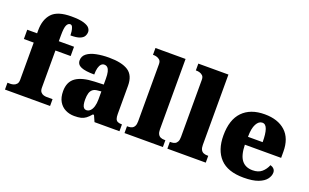

<svg xmlns="http://www.w3.org/2000/svg" viewBox="-86 -1185 2596 1612"><g transform="rotate(20 1212.5 -379.0)"><path d="M13 0V-61H42Q51 -61 66 -65Q81 -69 93 -82Q105 -95 105 -121V-453H17V-536H105V-563Q105 -659 155 -713.5Q205 -768 328 -768Q402 -768 440 -756Q478 -744 491 -727Q504 -710 504 -693Q504 -673 494 -655Q484 -637 456 -626Q428 -615 374 -615Q374 -629 371.5 -649.5Q369 -670 362 -686.5Q355 -703 341 -703Q322 -703 310.5 -679.5Q299 -656 299 -588V-536H435V-453H299V-121Q299 -95 310 -82Q321 -69 336 -65Q351 -61 362 -61H416V0Z M634 10Q591 10 555 -8Q519 -26 497.5 -62.5Q476 -99 476 -155Q476 -238 531 -277Q586 -316 697 -320L778 -323V-375Q778 -412 772.5 -435.5Q767 -459 755.5 -470.5Q744 -482 726 -482Q710 -482 698.5 -470Q687 -458 680.5 -434.5Q674 -411 674 -375Q595 -375 556.5 -391Q518 -407 518 -445Q518 -483 548.5 -506.5Q579 -530 630.5 -540.5Q682 -551 743 -551Q858 -551 915.5 -513.5Q973 -476 973 -383V-131Q973 -104 978.5 -89Q984 -74 997 -67.5Q1010 -61 1032 -61H1036V0H813L788 -56H778Q756 -30 736.5 -15.5Q717 -1 693.5 4.5Q670 10 634 10ZM713 -71Q733 -71 748 -86Q763 -101 771 -128Q779 -155 779 -191V-262L748 -259Q720 -257 704 -244.5Q688 -232 681 -209Q674 -186 674 -152Q674 -126 678 -107.5Q682 -89 691 -80Q700 -71 713 -71Z M1081 0V-61H1092Q1111 -61 1125 -67.5Q1139 -74 1147 -89.5Q1155 -105 1155 -131V-643Q1155 -668 1142.5 -679.5Q1130 -691 1115 -695Q1100 -699 1092 -699H1081V-760H1350V-131Q1350 -105 1358 -89.5Q1366 -74 1380.5 -67.5Q1395 -61 1413 -61H1424V0Z M1464 0V-61H1475Q1494 -61 1508 -67.5Q1522 -74 1530 -89.5Q1538 -105 1538 -131V-643Q1538 -668 1525.5 -679.5Q1513 -691 1498 -695Q1483 -699 1475 -699H1464V-760H1733V-131Q1733 -105 1741 -89.5Q1749 -74 1763.5 -67.5Q1778 -61 1796 -61H1807V0Z M2147 10Q2005 10 1936.5 -62.5Q1868 -135 1868 -266Q1868 -407 1938 -479Q2008 -551 2135 -551Q2253 -551 2320.5 -489.5Q2388 -428 2388 -309V-254H2064Q2066 -160 2099.5 -117Q2133 -74 2197 -74Q2248 -74 2278.5 -100Q2309 -126 2325 -166Q2344 -161 2356.5 -148Q2369 -135 2369 -115Q2369 -85 2347 -56Q2325 -27 2276.5 -8.5Q2228 10 2147 10ZM2197 -325Q2197 -399 2183.5 -438.5Q2170 -478 2140 -478Q2108 -478 2087 -439Q2066 -400 2066 -325Z"/></g></svg>

Font: Noto Serif Khmer Black
Style: Regular
Weight: 900
Version: Version 2.003